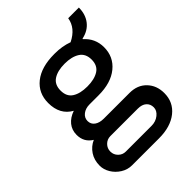

<svg xmlns="http://www.w3.org/2000/svg" viewBox="-225 -716 1018 1018"><g transform="rotate(-45 284.0 -207.5)"><path d="M449 -473 447 -470Q497 -426 497 -360Q497 -288 443 -244Q389 -200 296 -200H228Q198 -200 178 -184.5Q158 -169 158 -145Q158 -121 177 -107Q196 -93 228 -93H421Q480 -93 515.5 -56Q551 -19 551 38Q551 106 499.5 147Q448 188 361 188H160Q126 188 97.5 170Q69 152 52.5 124.5Q36 97 36 68Q36 26 56.5 -5Q77 -36 111 -51Q65 -79 65 -134Q65 -170 86 -196Q107 -222 145 -235Q78 -272 78 -360Q78 -434 132.5 -477.5Q187 -521 284 -521H288Q344 -521 390 -504Q461 -539 471 -603H551Q551 -552 524 -517.5Q497 -483 449 -473ZM171 -360Q171 -315 202.5 -295Q234 -275 287 -275Q340 -275 372 -295Q404 -315 404 -360Q404 -405 372 -425.5Q340 -446 287 -446Q234 -446 202.5 -425.5Q171 -405 171 -360ZM187 -3Q163 -3 146 14Q129 31 129 55Q129 79 146 96Q163 113 187 113H380Q412 113 435 94.5Q458 76 458 52Q458 27 441 12Q424 -3 393 -3Z"/></g></svg>

Font: Chivo
Style: Regular
Weight: 400
Designer: Hector Gatti
Foundry: Omnibus-Type
Version: Version 1.006; ttfautohint (v1.4.1)